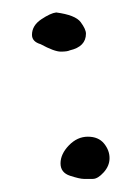

<svg xmlns="http://www.w3.org/2000/svg" viewBox="-20 -380 207 302"><path d="M75.2 -123Q75.2 -137.7 88.4 -151.4Q101.6 -165 118.2 -165Q134.8 -165 143.6 -154.3Q152.3 -143.6 152.3 -131.3Q152.3 -119.1 143.1 -108.9Q133.8 -98.6 126 -98.6Q118.2 -98.6 111.8 -98.6Q105.5 -98.6 90.3 -103.5Q75.2 -108.4 75.2 -123ZM43.9 -310.5Q30.3 -314.5 30.3 -325.2Q30.3 -339.8 44.9 -349.6Q59.6 -359.4 68.4 -360.4Q98.6 -356.4 106.9 -345.2Q115.2 -334 115.2 -327.1Q115.2 -306.6 89.8 -300.8Q85.9 -298.8 75.7 -298.8Q65.4 -298.8 43.9 -310.5Z"/></svg>

Font: Architects Daughter
Style: Regular
Weight: 400
Designer: Kimberly Geswein
Foundry: Kimberly Geswein
Version: Version 1.003 2010